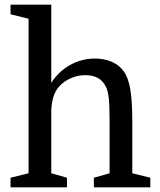

<svg xmlns="http://www.w3.org/2000/svg" viewBox="-20 -800 684 820"><path d="M381 -41V0H622V-41L545 -60V-281C545 -396 535 -459 508 -496C483 -531 438 -550 385 -550C309 -550 239 -510 199 -446V-780H25V-739L102 -720V-60L25 -41V0H266V-41L199 -60V-331C202 -383 215 -417 244 -442C271 -465 307 -479 344 -479C387 -479 416 -463 432 -430C444 -406 448 -370 448 -283V-60Z"/></svg>

Font: Domine
Style: Regular
Weight: 400
Designer: Pablo Impallari, Rodrigo Fuenzalida, Brenda Gallo
Foundry: Pablo Impallari, Rodrigo Fuenzalida, Brenda Gallo
Version: Version 2.000